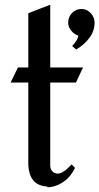

<svg xmlns="http://www.w3.org/2000/svg" viewBox="-20 -786 421 814"><path d="M193 -500H332L302 -436H193V-84Q193 -69 202 -59.5Q211 -50 226 -50Q247 -50 284 -89L298 -74Q279 -36 252.5 -17.5Q226 1 202.5 5.5Q179 10 179 6Q180 6 182 5.5Q184 5 188 5Q100 5 100 -96V-436H25L56 -500H100V-730L193 -766ZM326 -748Q302 -748 285.5 -731Q269 -714 269 -690Q269 -672 281.5 -656.5Q294 -641 312 -635Q311 -625 303 -612.5Q295 -600 286 -591L303 -576Q338 -597 359.5 -626Q381 -655 381 -690Q381 -713 364.5 -730.5Q348 -748 326 -748Z"/></svg>

Font: Amita
Style: Regular
Weight: 400
Designer: Eduardo Rodriguez Tunni, Modular Infotech, Brian J. Bonislawsky
Foundry: Eduardo Rodriguez Tunni, Modular Infotech, Brian J. Bonislawsky
Version: Version 1.004